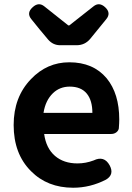

<svg xmlns="http://www.w3.org/2000/svg" viewBox="-20 -866 621 900"><path d="M323 14Q202 14 125 -64Q44 -145 44 -280Q44 -411 125 -495Q200 -574 305 -574Q417 -574 480 -499Q539 -427 539 -306Q539 -290 537 -264Q535 -253 525 -245.5Q515 -238 501 -238H445H359H187Q196 -171 238 -135Q279 -100 343 -100Q382 -100 419 -114Q468 -138 494 -91Q517 -48 477 -24Q403 14 323 14ZM184 -337H298H413Q413 -395 387 -427Q360 -460 307 -460Q260 -460 228 -429Q193 -395 184 -337ZM262 -654Q229 -654 206 -680L165 -729L127 -776Q103 -805 133 -832Q161 -858 188 -836L300 -747H305L418 -836Q445 -858 473 -832Q502 -805 478 -776L403 -684Q378 -654 339 -654H303Z"/></svg>

Font: GenSenRounded2 TW B
Style: Regular
Weight: 700
Version: Version 2.000;PS 2;hotconv 16.6.51;makeotf.lib2.5.65220 DEVE